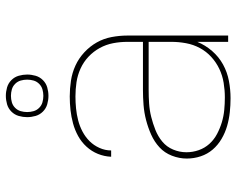

<svg xmlns="http://www.w3.org/2000/svg" viewBox="-94 -686 789 640"><g transform="rotate(-90 300.0 -366.5)"><path d="M292 8Q269 8 245.5 5.5Q222 3 199.5 -3.5Q177 -10 156.5 -22Q136 -34 121 -51.5Q106 -69 98.5 -91.5Q91 -114 91 -138Q91 -163 100.5 -187.5Q110 -212 128.5 -229Q147 -246 170.5 -256.5Q194 -267 219 -273.5Q244 -280 269.5 -282Q295 -284 320 -284H480V-336Q480 -360 475.5 -383.5Q471 -407 459.5 -428Q448 -449 430.5 -465.5Q413 -482 391 -492Q369 -502 345.5 -505.5Q322 -509 298 -509Q278 -509 258 -507Q238 -505 218.5 -500Q199 -495 181 -485.5Q163 -476 149 -462Q135 -448 126.5 -429Q118 -410 118 -390H97Q98 -413 106.5 -434Q115 -455 130.5 -472Q146 -489 166 -500Q186 -511 208 -517Q230 -523 252.5 -525.5Q275 -528 298 -528Q324 -528 350.5 -524Q377 -520 401 -509Q425 -498 445 -479.5Q465 -461 478 -438Q491 -415 496 -388.5Q501 -362 501 -336V0H480V-103Q469 -76 449.5 -53.5Q430 -31 404.5 -17Q379 -3 350 2.5Q321 8 292 8ZM295 -11Q319 -11 343.5 -15Q368 -19 390 -29.5Q412 -40 430 -56.5Q448 -73 459.5 -94.5Q471 -116 475.5 -140.5Q480 -165 480 -189V-265H320Q297 -265 274.5 -263.5Q252 -262 230 -256.5Q208 -251 186.5 -242.5Q165 -234 147.5 -219.5Q130 -205 121 -183.5Q112 -162 112 -139Q112 -118 119 -98Q126 -78 140 -62.5Q154 -47 173 -37Q192 -27 212 -21Q232 -15 253 -13Q274 -11 295 -11ZM300 -599Q286 -599 272 -603Q258 -607 247.5 -617.5Q237 -628 233 -642Q229 -656 229 -670Q229 -684 233 -698Q237 -712 247.5 -722.5Q258 -733 272 -737Q286 -741 300 -741Q314 -741 328 -737Q342 -733 352.5 -722.5Q363 -712 367 -698Q371 -684 371 -670Q371 -656 367 -642Q363 -628 352.5 -617.5Q342 -607 328 -603Q314 -599 300 -599ZM300 -616Q311 -616 321.5 -619Q332 -622 340 -630Q348 -638 351 -648.5Q354 -659 354 -670Q354 -681 351 -691.5Q348 -702 340 -710Q332 -718 321.5 -721Q311 -724 300 -724Q289 -724 278.5 -721Q268 -718 260 -710Q252 -702 249 -691.5Q246 -681 246 -670Q246 -659 249 -648.5Q252 -638 260 -630Q268 -622 278.5 -619Q289 -616 300 -616Z"/></g></svg>

Font: Iosevka Thin Extended
Style: Regular
Weight: 100
Width: 7
Monospace: yes
Designer: Belleve Invis
Foundry: Belleve Invis
Version: Version 32.5.0; ttfautohint (v1.8.4)